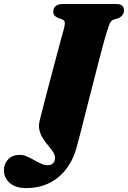

<svg xmlns="http://www.w3.org/2000/svg" viewBox="-112 -720 636 954"><path d="M416.5 -555Q412.5 -542 404.2 -511.8Q396 -481.5 385 -439.5Q374 -397.5 361.5 -348.8Q349 -300 336 -249.5Q323 -199 311.2 -152.2Q299.5 -105.5 289.8 -67.5Q280 -29.5 273.5 -6Q256.5 66.5 220.2 115.5Q184 164.5 133 189.5Q82 214.5 19.5 214.5Q-36 214.5 -64.2 188.5Q-92.5 162.5 -92.5 125.5Q-92.5 94 -71.5 71.8Q-50.5 49.5 -14 49.5Q3.5 49.5 21.5 57.2Q39.5 65 57.2 75.2Q75 85.5 91.8 93.2Q108.5 101 123.5 101Q141.5 101 151.5 91.5Q161.5 82 161.5 64Q161.5 50 151.8 35.2Q142 20.5 128.2 4Q114.5 -12.5 102 -31.5Q89.5 -50.5 84 -73Q78.5 -95.5 85.5 -122.5Q89.5 -138.5 96.8 -167Q104 -195.5 113.5 -232Q123 -268.5 133.8 -309.2Q144.5 -350 155.2 -390.2Q166 -430.5 175.5 -466.5Q185 -502.5 192.5 -529.8Q200 -557 204 -571Q211.5 -599.5 210 -609.2Q208.5 -619 195.5 -624L175 -631.5Q163.5 -637 158 -644Q152.5 -651 152.5 -661.5Q152.5 -678.5 164.2 -689.2Q176 -700 199 -700H464.5Q488 -700 496 -690.8Q504 -681.5 504 -667.5Q504 -653.5 495.5 -643.8Q487 -634 475.5 -629.5L453 -622.5Q445 -619.5 440 -614Q435 -608.5 430 -595.2Q425 -582 416.5 -555Z"/></svg>

Font: Fraunces Wonky
Style: Italic
Weight: 900
Italic angle: -16°
Version: Version 1.000;[b76b70a41]